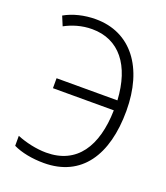

<svg xmlns="http://www.w3.org/2000/svg" viewBox="-136 -820 801 925"><g transform="rotate(20 265.0 -357.5)"><path d="M196 11C389 11 485 -134 485 -361C485 -582 377 -726 196 -726C137 -726 81 -712 37 -687L57 -639C96 -660 143 -675 196 -675C335 -675 417 -570 427 -394H115V-343H427C423 -157 347 -40 190 -40C139 -40 83 -53 39 -71V-20C80 0 137 11 196 11Z"/></g></svg>

Font: Noto Sans Mono Condensed Light
Style: Regular
Weight: 300
Width: 3
Designer: Monotype Design Team
Foundry: Monotype Imaging Inc.
Version: Version 2.014